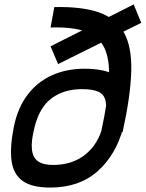

<svg xmlns="http://www.w3.org/2000/svg" viewBox="-20 -832 657 866"><path d="M206 14Q124 14 82 -16Q40 -46 32 -107.5Q24 -169 43 -263Q61 -348 105 -405.5Q149 -463 214.5 -492.5Q280 -522 361 -522Q448 -522 495 -495.5Q542 -469 551.5 -410Q561 -351 535 -253Q502 -132 419.5 -59Q337 14 206 14ZM219 -88Q307 -88 365.5 -135.5Q424 -183 444 -265Q462 -333 457.5 -368.5Q453 -404 426.5 -417Q400 -430 350 -430Q268 -430 212.5 -388.5Q157 -347 135 -255Q120 -195 124 -158Q128 -121 151.5 -104.5Q175 -88 219 -88ZM208 -708 225 -800Q349 -803 426.5 -776Q504 -749 539.5 -684.5Q575 -620 572 -510Q569 -400 533 -236H436Q467 -378 471.5 -471.5Q476 -565 450 -617.5Q424 -670 364.5 -690.5Q305 -711 208 -708ZM583 -812 617 -729 242 -543 208 -623Z"/></svg>

Font: Victor Mono Thin
Style: Italic
Weight: 100
Italic angle: -12°
Monospace: yes
Designer: Rune Bjørnerås
Version: Version 1.561;gftools[0.9.30]